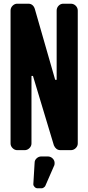

<svg xmlns="http://www.w3.org/2000/svg" viewBox="-20 -811 476 1037"><path d="M400 -36Q400 -22 389 -11Q378 0 362 0H307Q294 0 285 -7Q276 -14 271 -26L158 -401H150V-36Q150 -22 139 -11Q128 0 113 0H73Q59 0 48 -11Q37 -22 37 -36V-754Q37 -769 48 -780Q59 -791 73 -791H133Q146 -791 155 -783.5Q164 -776 168 -763L278 -380H286V-754Q286 -769 296.5 -780Q307 -791 322 -791H362Q378 -791 389 -780Q400 -769 400 -754ZM274 80 226 190Q225 194 221 198Q219 200 214.5 203Q210 206 204 206H183Q174 206 167 199Q160 192 160 184L167 68Q167 54 178 44Q189 34 203 34H238Q253 34 264 44.5Q275 55 275 70Q275 73 274 80Z"/></svg>

Font: H.H. Samuel
Style: Regular
Weight: 900
Width: 1
Designer: deFharo
Foundry: deFharo
Version: Version 1.009